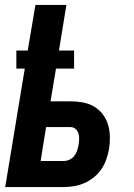

<svg xmlns="http://www.w3.org/2000/svg" viewBox="-20 -755 540 775"><path d="M1 0 80 -478H46V-551H92L123 -735H248L218 -551H279V-478H206L184 -346H265Q290 -346 314.5 -341.5Q339 -337 359.5 -325Q380 -313 394.5 -294Q409 -275 416 -252Q423 -229 423.5 -203.5Q424 -178 420 -153Q416 -132 409 -111.5Q402 -91 389 -72Q376 -53 358.5 -39Q341 -25 320.5 -16Q300 -7 278.5 -3.5Q257 0 236 0ZM144 -105H236Q248 -105 259.5 -110Q271 -115 279 -124.5Q287 -134 291 -146Q295 -158 297 -169Q299 -181 299.5 -193Q300 -205 297 -215.5Q294 -226 285.5 -234Q277 -242 265 -242H166Z"/></svg>

Font: Iosevka Curly XBdObl
Style: Regular
Weight: 800
Italic angle: -9°
Monospace: yes
Designer: Belleve Invis
Foundry: Belleve Invis
Version: Version 11.1.0; ttfautohint (v1.8.3)